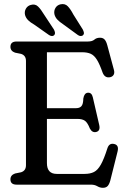

<svg xmlns="http://www.w3.org/2000/svg" viewBox="-20 -903 614 939"><path d="M31 -674Q31 -700 61 -700H409.5Q431 -700 441.5 -709.2Q452 -718.5 469 -718.5Q483.5 -718.5 491.5 -709.8Q499.5 -701 504.5 -682.5L537.5 -560Q541 -545.5 535.5 -536.8Q530 -528 519 -525.5Q493 -520 482 -547.5Q467.5 -589 454.2 -610.5Q441 -632 424 -639.8Q407 -647.5 381 -647.5H209.5V-374H352.5Q369.5 -374 378.2 -383.8Q387 -393.5 387.5 -421.5Q392 -448 409.5 -449.5Q428.5 -451 434 -427L465 -293Q472 -264 452 -258Q431.5 -252 419.5 -274.5Q408.5 -302.5 395.8 -312Q383 -321.5 358 -321.5H209.5V-105.5Q209.5 -52.5 257.5 -52.5H394Q421 -52.5 439.5 -61.8Q458 -71 473.2 -98Q488.5 -125 505.5 -178.5Q514 -204 537.5 -199Q563 -194 555 -162L519.5 -20.5Q514.5 -2 506.5 6.8Q498.5 15.5 483 15.5Q469 15.5 456 7.8Q443 0 424.5 0H61Q31 0 31 -26Q31 -46.5 53.5 -54.5L83 -60.5Q107 -68 107 -95V-605Q107 -632 83 -639.5L53.5 -645.5Q31 -653.5 31 -674ZM338.5 -832.5 385 -758.5Q389 -750.5 390.2 -743.8Q391.5 -737 386.5 -731.5Q382 -726.5 374.5 -726.8Q367 -727 360.5 -732L288.5 -784.5Q271 -796 260.2 -807.5Q249.5 -819 246 -834Q243 -851 251.5 -864.8Q260 -878.5 276.5 -882Q298 -886.5 311.8 -872Q325.5 -857.5 338.5 -832.5ZM195 -832.5 243.5 -759Q247.5 -751.5 248.8 -744.5Q250 -737.5 246 -732Q236.5 -721.5 220 -731.5L147.5 -782.5Q129 -793 118 -803.8Q107 -814.5 102.5 -829.5Q98.5 -846.5 106.8 -860.8Q115 -875 131 -879Q152 -885 166.2 -871Q180.5 -857 195 -832.5Z"/></svg>

Font: Fraunces 144pt S100
Style: Regular
Weight: 400
Version: Version 1.000; ttfautohint (v1.8.3)